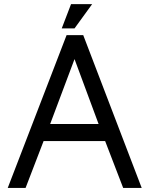

<svg xmlns="http://www.w3.org/2000/svg" viewBox="-20 -926 736 946"><path d="M18.1 0 308.1 -752.9H390.1L678.2 0H586.9L498 -231H194.8L106 0ZM227.1 -314.9H465.8L347.2 -634.8ZM284.2 -786.1 330.1 -905.8H434.1L347.2 -786.1Z"/></svg>

Font: Standard
Style: Regular
Weight: 400
Designer: Bryce Wilner
Version: Version 2.000;PS 2.0;hotconv 16.6.51;makeotf.lib2.5.65220 DE